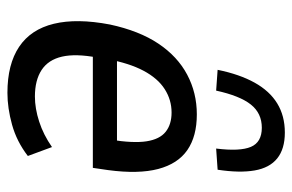

<svg xmlns="http://www.w3.org/2000/svg" viewBox="-155 -623 787 517"><g transform="rotate(90 238.5 -364.5)"><path d="M230 9Q153 9 106 -22.5Q59 -54 44 -116Q29 -178 46 -267Q63 -346 97.5 -397.5Q132 -449 181 -475Q230 -501 288 -501Q347 -501 384 -475.5Q421 -450 435 -397Q449 -344 438 -262L432 -221H117L127 -286H374L356 -268Q366 -330 360.5 -365.5Q355 -401 335 -417Q315 -433 283 -433Q249 -433 220 -414.5Q191 -396 170.5 -357.5Q150 -319 139 -259L135 -233Q124 -175 132.5 -138Q141 -101 168.5 -83Q196 -65 240 -65Q272 -65 307.5 -76.5Q343 -88 376 -111L400 -46Q361 -16 316 -3.5Q271 9 230 9ZM224 -553 168 -557Q180 -616 202.5 -656.5Q225 -697 258.5 -717.5Q292 -738 337 -738Q381 -738 406.5 -717.5Q432 -697 439 -656.5Q446 -616 437 -557L380 -553Q388 -617 375.5 -646.5Q363 -676 324 -676Q285 -676 261.5 -646.5Q238 -617 224 -553Z"/></g></svg>

Font: Nunito Sans 10pt Condensed SemiBold
Style: Italic
Weight: 600
Width: 3
Italic angle: -9°
Designer: Vernon Adams
Foundry: Vernon Adams
Version: Version 3.101;gftools[0.9.27]